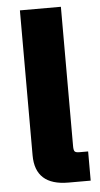

<svg xmlns="http://www.w3.org/2000/svg" viewBox="-53 -766 418 800"><g transform="rotate(-5 156.0 -366.0)"><path d="M200.7 0Q61.5 0 61.5 -126V-732.4H232.9V-149.4Q232.9 -132.8 237.3 -127.4Q241.7 -122.1 257.3 -122.1H293.5V0Z"/></g></svg>

Font: Schibsted Grotesk ExtraBold
Style: Regular
Weight: 800
Designer: Bakken & Baeck AS, Henrik Kongsvoll
Foundry: Schibsted ASA
Version: Version 1.100; ttfautohint (v1.8.4.7-5d5b);gftools[0.9.25]